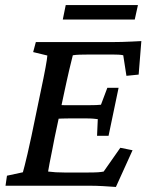

<svg xmlns="http://www.w3.org/2000/svg" viewBox="-20 -741 591 766"><path d="M442.4 4.9Q418 2.9 390.6 1.5Q363.3 0 340.8 0H2L7.8 -40L71.3 -53.7Q74.2 -63.5 78.6 -81.1Q83 -98.6 89.8 -127.4Q96.7 -156.2 105.5 -198.2L141.6 -372.1Q155.3 -436.5 161.6 -471.2Q168 -505.9 168.9 -519.5L112.3 -533.2L123 -573.2H431.6Q447.3 -573.2 466.3 -573.7Q485.4 -574.2 505.9 -575.2Q526.4 -576.2 543.9 -577.1L533.2 -443.4L484.4 -438.5L471.7 -520.5Q462.9 -522.5 453.1 -522.9Q443.4 -523.4 432.6 -523.4H331.1Q312.5 -523.4 297.9 -522.9Q283.2 -522.5 270.5 -520.5Q269.5 -516.6 265.6 -500.5Q261.7 -484.4 256.3 -462.4Q251 -440.4 246.1 -417.5Q241.2 -394.5 237.3 -377L198.2 -193.4Q194.3 -172.9 188.5 -143.6Q182.6 -114.3 177.7 -89.4Q172.9 -64.5 171.9 -56.6Q187.5 -54.7 202.6 -53.7Q217.8 -52.7 239.3 -52.7H324.2Q356.4 -52.7 370.6 -53.7Q384.8 -54.7 393.6 -56.6L460 -151.4L508.8 -141.6ZM367.2 -199.2 370.1 -265.6Q364.3 -266.6 352.5 -267.6Q340.8 -268.6 323.2 -268.6H256.8Q243.2 -268.6 227.5 -268.1Q211.9 -267.6 197.3 -266.6L210 -322.3Q223.6 -321.3 238.3 -321.3Q252.9 -321.3 266.6 -321.3H334Q350.6 -321.3 363.3 -321.8Q376 -322.3 382.8 -323.2L408.2 -390.6H453.1L413.1 -199.2ZM242.2 -720.7H530.3L517.6 -663.1H230.5Z"/></svg>

Font: Crimson Pro Medium
Style: Italic
Weight: 500
Italic angle: -12°
Designer: Jacques Le Bailly
Foundry: Baron von Fonthausen
Version: Version 1.003